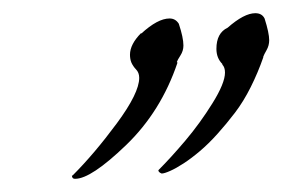

<svg xmlns="http://www.w3.org/2000/svg" viewBox="-20 -667 446 291"><path d="M381 -639Q388 -617 388 -606Q388 -598 384 -591Q380 -584 379 -581V-580Q371 -557 360 -535Q349 -513 336 -496Q323 -479 309.5 -464Q296 -449 283 -438Q270 -427 258.5 -419.5Q247 -412 238 -408Q229 -404 225 -404Q220 -406 220 -409Q239 -428 261 -454Q283 -480 302 -510.5Q321 -541 321 -557Q321 -561 320 -564Q319 -567 317 -569V-570Q308 -579 308 -593Q308 -617 325 -625Q350 -647 367 -647Q377 -647 381 -639ZM251 -631Q258 -610 258 -598Q258 -590 253.5 -583Q249 -576 248 -573L249 -572Q224 -498 171 -447Q118 -396 94 -396Q91 -396 90 -397.5Q89 -399 89 -401H90Q123 -434 157 -480Q191 -526 191 -549Q191 -557 186 -562Q184 -564 182 -567Q180 -570 179 -572.5Q178 -575 177.5 -578Q177 -581 177 -584Q177 -600 194 -617V-616Q219 -639 237 -639Q246 -639 251 -631Z"/></svg>

Font: Bilbo Swash Caps
Style: Regular
Weight: 400
Designer: Robert E. Leuschke
Foundry: Robert E. Leuschke
Version: Version 1.003